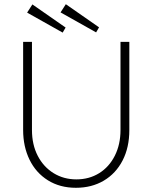

<svg xmlns="http://www.w3.org/2000/svg" viewBox="-20 -884 725 913"><path d="M90 -266V-685H132V-266Q132 -196 159.5 -143Q187 -90 235 -60.5Q283 -31 343 -31Q404 -31 451.5 -60.5Q499 -90 526 -143.5Q553 -197 553 -266V-685H595V-266Q595 -183 563 -121Q531 -59 473.5 -25Q416 9 341 9Q265 9 208 -26.5Q151 -62 120.5 -124.5Q90 -187 90 -266ZM109 -824 134 -863 292 -753 278 -729ZM268 -825 293 -864 451 -754 437 -730Z"/></svg>

Font: Bellota Text Light
Style: Regular
Weight: 300
Designer: Kemie Guaida
Foundry: Kemie Guaida
Version: Version 4.001